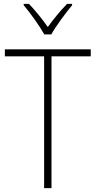

<svg xmlns="http://www.w3.org/2000/svg" viewBox="-20 -1019 493 988"><path d="M208 -842H244C268 -885 317 -951 351 -992V-999H325C289 -962 255 -920 226 -880C198 -920 161 -966 129 -999H102V-992C135 -954 183 -886 208 -842ZM245 -51V-729H447V-765H5V-729H207V-51Z"/></svg>

Font: Noto Sans Tamil UI SemiCondensed ExtraLight
Style: Regular
Weight: 200
Width: 4
Designer: Jelle Bosma - Monotype Design Team
Foundry: Monotype Imaging Inc.
Version: Version 2.004